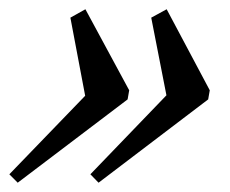

<svg xmlns="http://www.w3.org/2000/svg" viewBox="-86 -413 495 413"><path d="M126 -20 108.4 -38.1 272 -208 239.3 -375 272.5 -393.1 365.2 -218.8 361.8 -199.2ZM-47.9 -20 -65.9 -38.1 97.2 -207 65.4 -375 97.7 -393.1 191.9 -218.8 188.5 -199.2Z"/></svg>

Font: Elstob 6pt Medium
Style: Italic
Weight: 500
Italic angle: -20°
Designer: Peter S. Baker
Version: Version 1.015